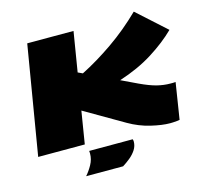

<svg xmlns="http://www.w3.org/2000/svg" viewBox="-125 -860 1271 1194"><g transform="rotate(-15 510.5 -263.0)"><path d="M28 0 145 -700H443L401 -444L431 -430Q532 -481 636.5 -553.5Q741 -626 836 -719L1021 -552Q955 -487 861.5 -428Q768 -369 644 -329L749 -279Q811 -250 854.5 -239Q898 -228 941 -228Q949 -228 957 -228Q965 -228 974 -229L937 5Q932 6 919 7.5Q906 9 893.5 9.5Q881 10 875 10Q824 10 752.5 -7Q681 -24 615 -62L362 -209L328 0ZM344 46H624Q627 53 627 61Q627 90 611 114.5Q595 139 571 158.5Q547 178 523 193H285Q308 167 326.5 133.5Q345 100 345 63Q345 58 344.5 54Q344 50 344 46Z"/></g></svg>

Font: Georama ExtraExtended Black
Style: Italic
Weight: 900
Width: 8
Italic angle: -9°
Designer: Jean-Baptiste Levee
Foundry: Production Type
Version: Version 1.000